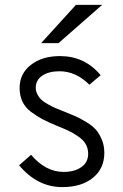

<svg xmlns="http://www.w3.org/2000/svg" viewBox="-20 -752 503 784"><path d="M148 -576 290 -732H397L219 -576ZM234 12Q133 12 58 -77L107 -120Q166 -50 240 -50Q284 -50 312 -69.5Q340 -89 340 -124Q340 -146 330 -163.5Q320 -181 298.5 -195.5Q277 -210 260 -218Q243 -226 213 -238Q177 -253 154 -265Q131 -277 107 -295Q83 -313 71.5 -337.5Q60 -362 60 -393Q60 -451 106 -487Q152 -523 225 -523Q326 -523 391 -445L345 -406Q290 -461 223 -461Q179 -461 152.5 -443Q126 -425 126 -394Q126 -379 133 -366Q140 -353 149 -344.5Q158 -336 177 -325.5Q196 -315 207 -310.5Q218 -306 243 -296Q273 -284 290 -276.5Q307 -269 332.5 -253.5Q358 -238 371.5 -222.5Q385 -207 395.5 -182.5Q406 -158 406 -128Q406 -64 359.5 -26Q313 12 234 12Z"/></svg>

Font: Overpass Light
Style: Regular
Weight: 300
Designer: Delve Withrington, Thomas Jockin
Foundry: Delve Fonts
Version: Version 3.000;DELV;Overpass